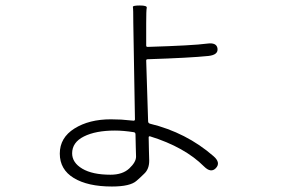

<svg xmlns="http://www.w3.org/2000/svg" viewBox="-20 -626 1040 700"><path d="M388 54Q300 54 249 23Q198 -8 198 -66Q198 -124 251.5 -157.5Q305 -191 384 -191Q403 -191 422 -190L467 -186Q472 -186 472 -191L466 -541Q466 -595 464.5 -600.5Q463 -606 490 -606Q517 -606 515 -597.5Q513 -589 513 -541V-460Q513 -455 518 -455Q683 -460 735 -467Q770 -472 773 -449Q776 -426 740 -422Q672 -415 518 -410Q513 -410 513 -405L520 -184Q520 -177 527 -175Q659 -143 758 -57Q786 -33 767 -13Q749 6 724 -19Q653 -90 527 -129Q522 -130 522 -125L523 -76Q524 -58 524 -40Q524 -9 505 8Q492 21 478 33Q455 54 388 54ZM383 11Q427 11 451.5 -12Q476 -35 476 -55Q476 -73 475 -91L474 -136Q474 -143 468 -144Q430 -150 399 -150Q329 -150 286 -128.5Q243 -107 243 -67Q243 -33 280 -11Q317 11 383 11Z"/></svg>

Font: Resource Han Rounded JP Light
Style: Regular
Weight: 300
Designer: Cyano Hao (round all glyphs); Ryoko NISHIZUKA 西塚涼子 (kana, bopomofo & ideographs); Paul D. Hunt (Latin, Greek & Cyrillic)
Foundry: Cyano Hao
Version: 0.990